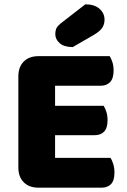

<svg xmlns="http://www.w3.org/2000/svg" viewBox="-20 -866 588 889"><path d="M158 3Q115 3 90 -22Q65 -47 65 -90V-513Q65 -556 90 -581Q115 -606 158 -606H488Q495 -595 500.5 -578Q506 -561 506 -540Q506 -503 490 -486Q474 -469 446 -469H235V-376H460Q467 -365 472.5 -348Q478 -331 478 -310Q478 -273 462 -256.5Q446 -240 418 -240H235V-135H492Q499 -124 504.5 -106Q510 -88 510 -67Q510 -30 494 -13.5Q478 3 450 3ZM375 -846Q417 -846 440.5 -825.5Q464 -805 464 -775Q464 -755 454.5 -739Q445 -723 417 -706L317 -648Q277 -648 256.5 -666Q236 -684 236 -708Q236 -720 239.5 -731Q243 -742 259 -756Z"/></svg>

Font: Baloo Da 2 ExtraBold
Style: Regular
Weight: 800
Designer: Noopur Datye, Sulekha Rajkumar and Ek Type
Foundry: Ek Type
Version: Version 1.640;hotconv 1.0.111;makeotfexe 2.5.65597; ttfautoh